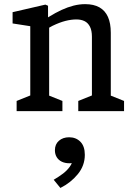

<svg xmlns="http://www.w3.org/2000/svg" viewBox="-20 -550 660 950"><path d="M367.3 -50.5 455 -85.8 434.8 -47.2V-368.5Q434.8 -399 425 -418.1Q415.2 -437.2 398.2 -445.5Q381.2 -453.8 357.8 -453.8Q333 -453.8 304.1 -446.6Q275.2 -439.3 239.8 -422.2Q216.3 -410.3 191.3 -393.8L194.3 -448.8Q203.5 -455 208.1 -457.8Q212.7 -460.7 221.5 -466.5Q254.7 -487 284.8 -500.9Q315 -514.8 344.2 -522.2Q373.3 -529.5 401.3 -529.5Q444 -529.5 472.2 -513.5Q500.3 -497.5 514.2 -466.2Q528.2 -435 528.2 -388V-44.3L505.8 -85.8L593.8 -50.5V0H367.3ZM62.3 -50.5 150 -85.8 129.8 -47.2V-448.3L156 -416.3L42.3 -434V-489.7L204.5 -527.2L217.7 -521.5V-432.7L223.2 -425.7V-44.3L200.8 -85.8L288.8 -50.5V0H62.3ZM342 234.7 359 249.7Q343.3 257.8 323 257.8Q302 257.8 285.8 250.1Q269.7 242.3 260.7 227.7Q251.7 213 251.7 193.3Q251.7 163.7 271.6 146.4Q291.5 129.2 322 129.2Q356 129.2 377.8 151.3Q399.7 173.5 399.7 216Q399.7 269.2 365.2 311.5Q330.8 353.8 278.8 380L245.7 339.5Q273.8 322.8 292.5 308.4Q311.2 294 324.6 275.8Q338 257.5 342 234.7Z"/></svg>

Font: Monaspace Xenon Var ExtraLight
Style: Regular
Weight: 200
Designer: Riley Cran and the Lettermatic Team
Version: Version 1.200 (Monaspace Xenon Var)